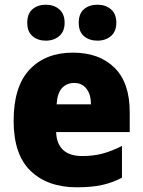

<svg xmlns="http://www.w3.org/2000/svg" viewBox="-20 -853 608 817"><path d="M290 -629Q402 -629 467 -565Q532 -501 532 -376V-291H219Q220 -243 247.5 -216Q275 -189 330 -189Q377 -189 416.5 -199.5Q456 -210 499 -232V-97Q460 -76 415 -66Q370 -56 307 -56Q183 -56 110.5 -125.5Q38 -195 38 -339Q38 -485 106 -557Q174 -629 290 -629ZM296 -500Q265 -500 244.5 -479Q224 -458 221 -409H367Q367 -451 348 -475.5Q329 -500 296 -500ZM96 -756Q96 -795 118.5 -814Q141 -833 175 -833Q209 -833 232 -813.5Q255 -794 255 -756Q255 -719 232 -699.5Q209 -680 175 -680Q141 -680 118.5 -699Q96 -718 96 -756ZM315 -756Q315 -795 337.5 -814Q360 -833 395 -833Q429 -833 452 -813.5Q475 -794 475 -756Q475 -719 452 -699.5Q429 -680 395 -680Q360 -680 337.5 -699Q315 -718 315 -756Z"/></svg>

Font: Noto Sans Malayalam UI SemiCondensed Black
Style: Regular
Weight: 900
Width: 4
Designer: Jelle Bosma - Monotype Design Team
Foundry: Monotype Imaging Inc.
Version: Version 2.104; ttfautohint (v1.8.4.7-5d5b)